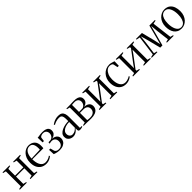

<svg xmlns="http://www.w3.org/2000/svg" viewBox="512 -2226 3943 3943"><g transform="rotate(-45 2483.0 -255.0)"><path d="M16 0V-18L80 -33.5V-469L16 -484.5V-502.5H219V-484.5L151 -469V-273H392V-469L324 -484.5V-502.5H527V-484.5L463 -469V-33.5L527 -18V0H324V-18L392 -33.5V-245H151V-33.5L219 -18V0Z M781 11Q711.5 11 661.5 -19.8Q611.5 -50.5 584.5 -107.2Q557.5 -164 557.5 -242.5Q557.5 -309.5 577.2 -360.5Q597 -411.5 629.5 -446.5Q662 -481.5 701.2 -499.2Q740.5 -517 779.5 -517Q863 -517 913 -470.2Q963 -423.5 964 -334Q964.5 -304.5 963 -288.2Q961.5 -272 959 -259.5H639Q639 -217 646.8 -175Q654.5 -133 672 -98.5Q689.5 -64 718.5 -43.2Q747.5 -22.5 790 -22.5Q833 -22.5 871.5 -38Q910 -53.5 932 -72L942.5 -52Q924.5 -34.5 898.8 -20.2Q873 -6 842.8 2.5Q812.5 11 781 11ZM639.5 -281.5 888 -290.5Q890 -302 890.2 -312.2Q890.5 -322.5 890.5 -333Q890.5 -408.5 864.5 -450.2Q838.5 -492 782 -492Q744 -492 716.8 -473.2Q689.5 -454.5 672.5 -423.8Q655.5 -393 647.5 -355.8Q639.5 -318.5 639.5 -281.5Z M1173 7Q1140.5 7 1111.8 1.8Q1083 -3.5 1060.8 -10.8Q1038.5 -18 1025 -24L1019 -154H1058L1081 -69.5Q1085 -54 1107.5 -36.5Q1130 -19 1173 -19Q1210.5 -19 1236.2 -34.5Q1262 -50 1275 -77Q1288 -104 1288 -138Q1288 -188.5 1259 -217Q1230 -245.5 1182 -245.5Q1170 -245.5 1158.8 -243.8Q1147.5 -242 1137.5 -239.2Q1127.5 -236.5 1119 -233.5L1120.5 -272.5L1169.5 -273.5Q1197 -273.5 1219.5 -289Q1242 -304.5 1255.5 -330.2Q1269 -356 1269 -386.5Q1269 -413.5 1258 -435.8Q1247 -458 1225.5 -471.2Q1204 -484.5 1172 -484.5Q1144 -484.5 1119.2 -474.2Q1094.5 -464 1085 -446L1072.5 -356H1034.5L1030.5 -496Q1048 -496 1063.5 -498.2Q1079 -500.5 1095 -503.2Q1111 -506 1130.5 -508.2Q1150 -510.5 1175 -510.5Q1232.5 -510.5 1269.2 -497.2Q1306 -484 1324 -458.5Q1342 -433 1342 -395.5Q1342 -353.5 1321 -325.2Q1300 -297 1263.2 -282Q1226.5 -267 1179.5 -264L1205 -271.5Q1256 -271.5 1291.5 -256Q1327 -240.5 1345.5 -212Q1364 -183.5 1364 -145Q1364 -103 1342 -68.5Q1320 -34 1277.5 -13.5Q1235 7 1173 7Z M1563 7Q1531.5 7 1500 -6.5Q1468.5 -20 1447.2 -48.5Q1426 -77 1426 -122Q1426 -167.5 1454 -199.8Q1482 -232 1526.2 -252.5Q1570.5 -273 1620.8 -282.5Q1671 -292 1715.5 -292V-343.5Q1715.5 -383 1709.5 -412.8Q1703.5 -442.5 1685.2 -459.2Q1667 -476 1629.5 -476Q1581 -476 1540.5 -463.2Q1500 -450.5 1467.5 -431L1454 -451.5Q1473 -466 1501.5 -481.2Q1530 -496.5 1566 -506.8Q1602 -517 1644 -517Q1698 -517 1729.2 -496.8Q1760.5 -476.5 1773.8 -437.8Q1787 -399 1787 -343.5V-25H1840V-8.5Q1829.5 -5 1817.8 -1.5Q1806 2 1792.8 4.2Q1779.5 6.5 1764 6.5Q1741.5 6.5 1729.2 -3.2Q1717 -13 1717 -34.5V-85.5Q1708.5 -69.5 1687.8 -47.5Q1667 -25.5 1635.8 -9.2Q1604.5 7 1563 7ZM1582.5 -35Q1626 -35 1656.8 -53Q1687.5 -71 1715.5 -101.5V-267Q1660.5 -267 1611.5 -251.8Q1562.5 -236.5 1531.8 -206.2Q1501 -176 1501 -131Q1501 -102.5 1512.5 -80.8Q1524 -59 1542.8 -47Q1561.5 -35 1582.5 -35Z M2086 4Q2063 4 2039 3Q2015 2 1993.8 1Q1972.5 0 1958 0H1871V-18L1935 -33.5V-469L1871 -484V-502.5H1963Q1979 -502.5 1999 -503.5Q2019 -504.5 2042 -505.5Q2065 -506.5 2089 -506.5Q2152 -506.5 2190.2 -492.8Q2228.5 -479 2245.8 -453.2Q2263 -427.5 2263 -391.5Q2263 -343 2233 -311.8Q2203 -280.5 2152 -269.5Q2201.5 -267 2234.5 -251.5Q2267.5 -236 2283.8 -210Q2300 -184 2300 -149.5Q2300 -101.5 2276.2 -67.2Q2252.5 -33 2205 -14.5Q2157.5 4 2086 4ZM2081 -24Q2152.5 -24 2188.8 -56.5Q2225 -89 2225 -140.5Q2225 -192 2193.2 -217.2Q2161.5 -242.5 2111 -242.5H2005V-32Q2013.5 -30 2026 -28.2Q2038.5 -26.5 2052.8 -25.2Q2067 -24 2081 -24ZM2005 -269.5H2093Q2120 -269.5 2142.2 -285.8Q2164.5 -302 2177.8 -328.2Q2191 -354.5 2191 -384.5Q2191 -410 2179 -431.5Q2167 -453 2143.8 -465.8Q2120.5 -478.5 2086 -478.5Q2063.5 -478.5 2042 -477Q2020.5 -475.5 2005 -473Z M2330.5 0V-18L2394.5 -33.5V-469L2330.5 -484.5V-502.5H2532.5V-484.5L2464.5 -469V-105.5L2515 -179L2711.5 -441V-469L2647.5 -484.5V-502.5H2845.5V-484.5L2781.5 -469V-33.5L2845.5 -18V0H2643.5V-18L2711.5 -33.5V-397L2661 -323.5L2464.5 -61.5V-33.5L2528.5 -18V0Z M3096.5 11Q3027.5 11 2978 -21Q2928.5 -53 2902.2 -111Q2876 -169 2876 -246.5Q2876 -303 2894.5 -352.2Q2913 -401.5 2947 -439.2Q2981 -477 3027 -498.2Q3073 -519.5 3128.5 -519.5Q3155 -519.5 3181 -513Q3207 -506.5 3227.2 -499.2Q3247.5 -492 3256.5 -489.5L3253 -361H3215L3195 -456.5Q3194 -461.5 3186.8 -470.5Q3179.5 -479.5 3161.5 -487Q3143.5 -494.5 3109.5 -494.5Q3072.5 -494.5 3037.2 -466.5Q3002 -438.5 2979.5 -385.8Q2957 -333 2957 -258.5Q2957 -205.5 2966.8 -162.2Q2976.5 -119 2995.8 -88Q3015 -57 3043.5 -40.2Q3072 -23.5 3109 -23.5Q3136.5 -23.5 3162.8 -30Q3189 -36.5 3210.5 -46.8Q3232 -57 3245.5 -67L3256 -49Q3239.5 -32.5 3213.8 -18.8Q3188 -5 3157.8 3Q3127.5 11 3096.5 11Z M3305 0V-18L3369 -33.5V-469L3305 -484.5V-502.5H3507V-484.5L3439 -469V-105.5L3489.5 -179L3686 -441V-469L3622 -484.5V-502.5H3820V-484.5L3756 -469V-33.5L3820 -18V0H3618V-18L3686 -33.5V-397L3635.5 -323.5L3439 -61.5V-33.5L3503 -18V0Z M3847 0V-18L3912 -33.5L3969 -469L3891 -484.5V-502.5H4065L4136 -222L4168.5 -75L4207.5 -222L4281 -502.5H4442.5V-484.5L4368.5 -469L4421.5 -33.5L4484.5 -18V0H4287.5V-18L4350.5 -33.5L4317.5 -304.5L4301 -471.5L4258.5 -304.5L4182.5 -24H4118L4047.5 -304.5L4000 -471.5L3982.5 -304.5L3946 -33.5L4012 -18V0Z M4498 -246.5Q4498 -311.5 4517.8 -362.2Q4537.5 -413 4570.8 -448Q4604 -483 4644.8 -501.2Q4685.5 -519.5 4727.5 -519.5Q4806.5 -519.5 4853.2 -482.8Q4900 -446 4920.2 -387.5Q4940.5 -329 4940.5 -263Q4940.5 -198 4920.8 -147Q4901 -96 4868.2 -60.8Q4835.5 -25.5 4795 -7.2Q4754.5 11 4712.5 11Q4653.5 11 4612.2 -10.5Q4571 -32 4546 -68.5Q4521 -105 4509.5 -151Q4498 -197 4498 -246.5ZM4719.5 -14Q4763.5 -14 4795 -41.2Q4826.5 -68.5 4843.5 -121.5Q4860.5 -174.5 4860.5 -252Q4860.5 -295.5 4852.8 -338.5Q4845 -381.5 4828.2 -416.8Q4811.5 -452 4785 -473.2Q4758.5 -494.5 4720.5 -494.5Q4676.5 -494.5 4644.5 -467.8Q4612.5 -441 4595.2 -388.2Q4578 -335.5 4578 -257.5Q4578 -213 4586 -169.8Q4594 -126.5 4611 -91.2Q4628 -56 4654.8 -35Q4681.5 -14 4719.5 -14Z"/></g></svg>

Font: Merriweather 144pt Light
Style: Regular
Weight: 300
Version: Version 2.100